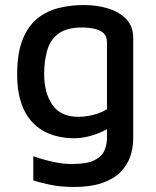

<svg xmlns="http://www.w3.org/2000/svg" viewBox="-20 -533 619 761"><path d="M273 15Q200 14 149.5 -15.5Q99 -45 73.5 -101Q48 -157 48 -237Q48 -322 69.5 -376Q91 -430 128.5 -460Q166 -490 213.5 -501.5Q261 -513 312 -513Q366 -513 410 -499Q454 -485 481 -456.5Q508 -428 508 -383V15Q508 55 495.5 89.5Q483 124 455.5 151Q428 178 383 193Q338 208 273 208Q221 208 180 199.5Q139 191 112 182V86Q128 92 152 99Q176 106 205.5 111.5Q235 117 266 117Q325 117 354.5 102Q384 87 394 63.5Q404 40 404 13V-63L432 -40Q414 -25 387.5 -12.5Q361 0 331.5 7.5Q302 15 273 15ZM290 -70Q319 -70 349 -77.5Q379 -85 404 -100V-363Q404 -389 390.5 -401.5Q377 -414 354 -419Q331 -424 305 -424Q244 -424 211.5 -399.5Q179 -375 167 -333Q155 -291 155 -240Q155 -164 188 -117Q221 -70 290 -70Z"/></svg>

Font: Maven Pro Medium
Style: Regular
Weight: 500
Designer: Joe Prince
Foundry: Joe Prince
Version: Version 2.103